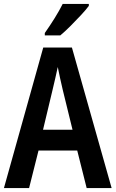

<svg xmlns="http://www.w3.org/2000/svg" viewBox="-20 -957 588 977"><path d="M421 0 373 -191H176L128 0H0L200 -715H346L548 0ZM299 -501Q292 -531 285.5 -560.5Q279 -590 274 -616Q269 -591 261 -557.5Q253 -524 248 -502L199 -297H349ZM432 -927Q418 -908 392.5 -880.5Q367 -853 338.5 -824.5Q310 -796 287 -777H208V-789Q234 -826 258 -864.5Q282 -903 299 -937H432Z"/></svg>

Font: Noto Sans Gujarati Condensed SemiBold
Style: Regular
Weight: 600
Width: 3
Designer: Jelle Bosma - Monotype Design Team, Universal Thirst
Foundry: Monotype Imaging Inc.
Version: Version 2.106; ttfautohint (v1.8.4.7-5d5b)